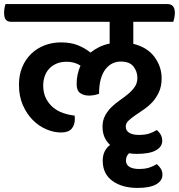

<svg xmlns="http://www.w3.org/2000/svg" viewBox="-51 -635 878 942"><path d="M603 -528V-420Q672 -403 707 -355.5Q742 -308 742 -251Q742 -212 729 -183.5Q716 -155 696.5 -134Q677 -113 654 -97.5Q631 -82 611.5 -68.5Q592 -55 579 -42.5Q566 -30 566 -14Q566 6 583 16.5Q600 27 630 27Q660 27 680.5 20.5Q701 14 718 3Q745 25 745 56Q745 85 714 102.5Q683 120 620 120Q600 120 582 117Q567 131 567 153Q567 173 584 183.5Q601 194 631 194Q660 194 680.5 187.5Q701 181 718 170Q731 181 738.5 193.5Q746 206 746 222Q746 252 715 269.5Q684 287 624 287Q548 287 500.5 252.5Q453 218 453 154Q453 127 462.5 108Q472 89 489 76Q452 42 452 -13Q452 -44 464.5 -67.5Q477 -91 496 -109.5Q515 -128 537.5 -143.5Q560 -159 579 -175Q598 -191 610.5 -209.5Q623 -228 623 -253Q623 -284 604 -308.5Q585 -333 541 -333Q520 -333 501 -324Q482 -315 467 -296Q452 -277 443.5 -247Q435 -217 435 -175Q424 -171 411.5 -168.5Q399 -166 385 -166Q361 -166 343 -178Q325 -190 325 -222Q325 -248 330 -270.5Q335 -293 344 -313Q315 -332 277 -332Q247 -332 225.5 -322.5Q204 -313 189.5 -297Q175 -281 168 -260Q161 -239 161 -216Q161 -179 174.5 -152.5Q188 -126 209.5 -108Q231 -90 258.5 -80.5Q286 -71 315 -68Q316 -63 316 -58.5Q316 -54 316 -49Q316 -22 300.5 -3.5Q285 15 248 15Q213 15 176.5 -0.5Q140 -16 110 -46Q80 -76 61 -119.5Q42 -163 42 -219Q42 -267 58 -305.5Q74 -344 102 -371Q130 -398 167.5 -412.5Q205 -427 248 -427Q296 -427 331 -413Q366 -399 393 -377Q413 -393 436.5 -404.5Q460 -416 487 -421V-528H5Q-15 -528 -23 -539Q-31 -550 -31 -573Q-31 -582 -29 -594.5Q-27 -607 -24 -615H771Q807 -615 807 -571Q807 -562 804.5 -549Q802 -536 799 -528Z"/></svg>

Font: Baloo 2 SemiBold
Style: Regular
Weight: 600
Designer: Sarang Kulkarni and Ek Type
Foundry: Ek Type
Version: Version 1.640;hotconv 1.0.111;makeotfexe 2.5.65597; ttfautoh